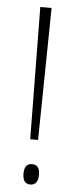

<svg xmlns="http://www.w3.org/2000/svg" viewBox="-53 -743 307 779"><g transform="rotate(5 101.0 -353.5)"><path d="M117 -176 125 -714H79L85 -176ZM70 -35C70 -10 78 7 101 7C122 7 133 -8 133 -35C133 -63 123 -76 101 -76C78 -76 70 -59 70 -35Z"/></g></svg>

Font: Noto Sans Armenian ExtraCondensed ExtraLight
Style: Regular
Weight: 200
Width: 2
Designer: Monotype Design Team
Foundry: Monotype Imaging Inc.
Version: Version 2.008